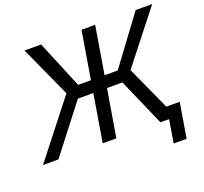

<svg xmlns="http://www.w3.org/2000/svg" viewBox="-164 -899 1300 1226"><g transform="rotate(-20 485.5 -286.0)"><path d="M601.6 -727.5 481 0H388.2L508.8 -727.5ZM-17.6 0 279.8 -379.4 121.6 -727.5H234.4L368.2 -404.3H637.2L877 -727.5H989.3L714.8 -378.4L886.7 0H780.3L639.2 -322.3H336.9L87.4 0ZM813.5 156.2 839.4 0H802.7L815.9 -81.1H940.9L901.4 156.2Z"/></g></svg>

Font: Inter
Style: Italic
Weight: 400
Italic angle: -9.3988°
Designer: Rasmus Andersson
Foundry: rsms
Version: Version 4.001;git-66647c0bb